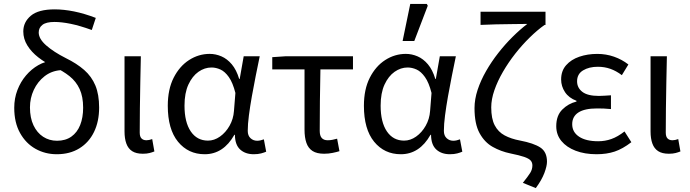

<svg xmlns="http://www.w3.org/2000/svg" viewBox="-20 -772 3507 976"><path d="M268.4 12Q209.6 12 160.5 -15.5Q111.4 -43 81.9 -96Q52.4 -149 52.4 -224Q52.4 -272.2 68.5 -314.1Q84.5 -356 112.2 -388.5Q139.9 -421 174.6 -440.7Q209.3 -460.4 246 -463L287 -415.2Q241.1 -411.4 206.3 -384.2Q171.4 -356.9 151.8 -315.1Q132.3 -273.4 132.3 -226Q132.3 -173 150.2 -135.1Q168.2 -97.1 199.3 -76.8Q230.5 -56.5 269.9 -56.5Q312.9 -56.5 342.7 -77.5Q372.4 -98.5 387.5 -136.3Q402.6 -174.1 402.6 -224.7Q402.6 -280.7 384.8 -319.3Q367.1 -357.9 333.4 -384.8Q299.6 -411.8 252.1 -433.5Q209.6 -453.1 174.8 -480.3Q139.9 -507.4 119.2 -540.7Q98.4 -574.1 98.4 -612.3Q98.4 -659.5 136.7 -692Q175 -724.4 258.1 -724.4Q303.7 -724.4 356.3 -713.9Q408.8 -703.3 466.9 -681L446.6 -619.5Q384.7 -641.8 338.6 -651.1Q292.4 -660.4 256.8 -660.4Q214.9 -660.4 195.9 -645.8Q176.8 -631.1 176.8 -607Q176.8 -574.7 214.6 -541.4Q252.5 -508 315 -476.4Q370.1 -449.4 407.9 -416.4Q445.7 -383.3 464.8 -337.5Q483.9 -291.6 483.9 -225.3Q483.9 -154.6 458 -101.3Q432.2 -48 383.7 -18Q335.2 12 268.4 12Z M706 9.5Q672.1 9.5 651.8 -3.6Q631.5 -16.7 622.3 -42.1Q613 -67.5 613 -104V-486.1H696Q694.6 -420.4 693.2 -352.7Q691.8 -285.1 691.1 -220.4Q690.3 -155.7 690.3 -98Q690.3 -77.4 699.4 -68.2Q708.5 -59 724.2 -59Q730.8 -59 738.1 -60.5Q745.4 -62 753.7 -65L764.8 -2.2Q753.8 2.3 740 5.9Q726.2 9.5 706 9.5Z M1020.5 12Q937 12 884.9 -51.5Q832.9 -115.1 832.9 -234.2Q832.9 -318.1 862.8 -376.9Q892.7 -435.7 941.3 -466.9Q990 -498.1 1046.1 -498.1Q1076.2 -498.1 1105.4 -485.6Q1134.6 -473.1 1158.3 -445.1Q1181.9 -417.1 1195.8 -370.9H1198.5L1218.8 -486.1H1300.3Q1290.3 -438.1 1279.8 -385.6Q1269.2 -333.1 1260.2 -281.8Q1251.1 -230.4 1245.3 -185.4Q1239.4 -140.4 1239.4 -106.8Q1239.4 -82.4 1253.5 -69.5Q1267.6 -56.5 1287.4 -56.5Q1295.6 -56.5 1304.6 -58.6Q1313.5 -60.7 1321.3 -63.7L1333.1 -0.9Q1323.1 3.5 1307.3 7.8Q1291.6 12 1269.9 12Q1226.9 12 1200.7 -12.1Q1174.5 -36.2 1174.2 -86.8H1171.4Q1115.6 12 1020.5 12ZM1037.2 -57.2Q1069.1 -57.2 1098.2 -77.7Q1127.4 -98.3 1146.9 -132.7Q1166.4 -167.1 1169.3 -207.9L1176.6 -299.5Q1163.2 -352.3 1143.2 -380.3Q1123.2 -408.4 1100.6 -418.6Q1077.9 -428.9 1055.1 -428.9Q1020 -428.9 988.8 -407Q957.6 -385 937.7 -342.1Q917.9 -299.2 917.9 -234.9Q917.9 -150.9 949.7 -104Q981.5 -57.2 1037.2 -57.2Z M1627.7 9.5Q1590.5 9.5 1568.7 -4.5Q1546.9 -18.6 1537.5 -45.9Q1528 -73.2 1528 -112.8V-419.1H1364V-481.4L1433.7 -486.1H1774.3V-419.1H1608.8Q1607.1 -337.4 1606.2 -258.5Q1605.3 -179.6 1605.3 -106.8Q1605.3 -81.8 1615.7 -70.4Q1626.1 -59 1645.9 -59Q1658 -59 1669.7 -61.3Q1681.4 -63.6 1693.7 -67L1705.6 -3.5Q1691.3 1 1670.8 5.2Q1650.4 9.5 1627.7 9.5Z M2017.5 12Q1934 12 1881.9 -51.5Q1829.9 -115.1 1829.9 -234.2Q1829.9 -318.1 1859.8 -376.9Q1889.7 -435.7 1938.3 -466.9Q1987 -498.1 2043.1 -498.1Q2073.2 -498.1 2102.4 -485.6Q2131.6 -473.1 2155.3 -445.1Q2178.9 -417.1 2192.8 -370.9H2195.5L2215.8 -486.1H2297.3Q2287.3 -438.1 2276.8 -385.6Q2266.2 -333.1 2257.2 -281.8Q2248.1 -230.4 2242.3 -185.4Q2236.4 -140.4 2236.4 -106.8Q2236.4 -82.4 2250.5 -69.5Q2264.6 -56.5 2284.4 -56.5Q2292.6 -56.5 2301.6 -58.6Q2310.5 -60.7 2318.3 -63.7L2330.1 -0.9Q2320.1 3.5 2304.3 7.8Q2288.6 12 2266.9 12Q2223.9 12 2197.7 -12.1Q2171.5 -36.2 2171.2 -86.8H2168.4Q2112.6 12 2017.5 12ZM2034.2 -57.2Q2066.1 -57.2 2095.2 -77.7Q2124.4 -98.3 2143.9 -132.7Q2163.4 -167.1 2166.3 -207.9L2173.6 -299.5Q2160.2 -352.3 2140.2 -380.3Q2120.2 -408.4 2097.6 -418.6Q2074.9 -428.9 2052.1 -428.9Q2017 -428.9 1985.8 -407Q1954.6 -385 1934.7 -342.1Q1914.9 -299.2 1914.9 -234.9Q1914.9 -150.9 1946.7 -104Q1978.5 -57.2 2034.2 -57.2ZM2026.6 -563.7 2065.5 -752.1H2149.5L2154.5 -742.9L2086 -563.7Z M2703.6 184.2 2637.8 157.4Q2664.1 124.7 2675.2 106.9Q2686.3 89.1 2686.3 68.8Q2686.3 54 2677.4 43.9Q2668.4 33.8 2644.5 25.5Q2620.6 17.3 2574.8 8Q2526.1 -2 2484.5 -25.4Q2443 -48.7 2417.5 -95.7Q2392.1 -142.6 2392.1 -222.4Q2392.1 -267.3 2407.9 -315.4Q2423.8 -363.4 2451.1 -411Q2478.4 -458.7 2513.2 -503Q2548 -547.4 2585.7 -584.7Q2623.4 -622.1 2660.5 -650.4Q2633 -650 2589.3 -649.6Q2545.6 -649.3 2500.5 -648.2Q2455.4 -647.2 2422.8 -645.4V-712.4H2753V-645.4H2748.3Q2711.4 -619.3 2672.8 -581.4Q2634.1 -543.6 2599.3 -499.3Q2564.5 -454.9 2536.9 -407.4Q2509.2 -359.8 2493.2 -313.5Q2477.1 -267.3 2477.1 -226.1Q2477.1 -168.7 2494.8 -135Q2512.4 -101.3 2545.2 -83.7Q2578 -66.1 2623 -57.7Q2693.1 -44.3 2726.8 -22.1Q2760.5 0 2760.5 49.9Q2760.5 71.9 2747.3 107.3Q2734 142.7 2703.6 184.2Z M3012.5 12Q2952.4 12 2906.2 -5.7Q2860 -23.4 2833.8 -55.2Q2807.6 -87 2807.6 -130.5Q2807.6 -184.5 2838.3 -215.1Q2869 -245.7 2910.4 -255.7V-259.7Q2871.6 -274.1 2852 -303.8Q2832.4 -333.5 2832.4 -368Q2832.4 -411.7 2857.8 -440.5Q2883.2 -469.4 2925 -483.7Q2966.7 -498 3016 -498Q3060.7 -498 3101.1 -483.9Q3141.5 -469.8 3174.3 -444.2L3141.1 -389.9Q3112.6 -411.5 3082.9 -422Q3053.3 -432.6 3018.9 -432.6Q2974.3 -432.6 2943.9 -414.2Q2913.5 -395.8 2913.5 -358.6Q2913.5 -325.8 2940.2 -305.1Q2967 -284.4 3024.4 -284.4Q3039 -284.4 3053.2 -285.5Q3067.3 -286.6 3085.7 -287.6V-217.6Q3065.9 -219.6 3049.1 -220.2Q3032.3 -220.8 3015.3 -220.8Q2952.1 -220.8 2920.4 -200.4Q2888.7 -180 2888.7 -140.7Q2888.7 -100.3 2923.7 -77.2Q2958.6 -54 3020.8 -54Q3056 -54 3087.9 -65.4Q3119.9 -76.7 3154.6 -103.8L3189.4 -49.2Q3145.3 -15.2 3104.7 -1.6Q3064 12 3012.5 12Z M3380 9.5Q3346.1 9.5 3325.8 -3.6Q3305.5 -16.7 3296.3 -42.1Q3287 -67.5 3287 -104V-486.1H3370Q3368.6 -420.4 3367.2 -352.7Q3365.8 -285.1 3365.1 -220.4Q3364.3 -155.7 3364.3 -98Q3364.3 -77.4 3373.4 -68.2Q3382.5 -59 3398.2 -59Q3404.8 -59 3412.1 -60.5Q3419.4 -62 3427.7 -65L3438.8 -2.2Q3427.8 2.3 3414 5.9Q3400.2 9.5 3380 9.5Z"/></svg>

Font: Source Sans 3
Style: Regular
Weight: 200
Designer: Paul D. Hunt
Foundry: Adobe
Version: Version 3.046;hotconv 1.0.118;makeotfexe 2.5.65603